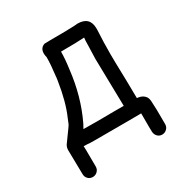

<svg xmlns="http://www.w3.org/2000/svg" viewBox="-198 -855 1181 1221"><g transform="rotate(-30 392.0 -245.0)"><path d="M336 -91 456 -92H531Q530 -107 530 -142L524 -442L527 -536Q527 -577 530 -594Q478 -590 358 -590Q358 -538 348 -466Q327 -278 251 -121Q239 -100 235 -92Q282 -91 336 -91ZM135 202Q115 202 101 188Q87 174 87 153Q84 29 84 -25Q84 -50 101 -70Q107 -79 126.5 -105.5Q146 -132 153 -142Q167 -159 174 -179L176 -184Q181 -194 185 -206Q225 -297 247 -438Q249 -445 249 -451V-455L250 -456L251 -470Q261 -552 261 -596V-606Q257 -620 257 -634Q257 -674 292 -686Q295 -687 333 -687Q467 -687 516 -690L536 -692Q627 -692 627 -605V-595Q622 -507 622 -419Q622 -370 626 -226Q628 -154 628 -93L642 -91Q671 -86 688 -63Q698 -47 698 -19Q701 10 701 140Q701 161 686.5 175Q672 189 652 189Q632 189 618.5 175Q605 161 604 140Q603 134 603 6V5Q596 6 260 6Q218 6 212 4L182 3L183 31L184 153Q184 174 169.5 188Q155 202 135 202Z"/></g></svg>

Font: Bad Comic
Style: Regular
Weight: 400
Designer: GGBotNet
Foundry: f0n7
Version: 0.9